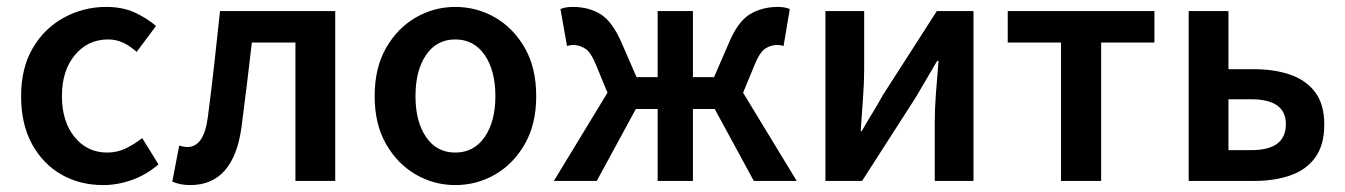

<svg xmlns="http://www.w3.org/2000/svg" viewBox="-20 -523 3887 555"><path d="M278 12Q211 12 157.5 -18.5Q104 -49 72.5 -106.5Q41 -164 41 -245Q41 -327 75 -384.5Q109 -442 165.5 -472.5Q222 -503 287 -503Q334 -503 369 -487Q404 -471 431 -448L375 -373Q356 -390 336 -399.5Q316 -409 293 -409Q234 -409 196.5 -364Q159 -319 159 -245Q159 -172 195.5 -127Q232 -82 290 -82Q319 -82 344.5 -94.5Q370 -107 391 -124L438 -48Q404 -18 362 -3Q320 12 278 12Z M530 12Q501 12 478 2L498 -102Q503 -101 509 -99.5Q515 -98 522 -98Q545 -98 560 -119Q575 -140 581 -186Q591 -263 599.5 -339Q608 -415 616 -491H949V0H834V-400H708Q701 -339 693.5 -277.5Q686 -216 678 -155Q667 -73 630 -30.5Q593 12 530 12Z M1296 12Q1235 12 1182 -18.5Q1129 -49 1096 -106.5Q1063 -164 1063 -245Q1063 -327 1096 -384.5Q1129 -442 1182 -472.5Q1235 -503 1296 -503Q1358 -503 1411 -472.5Q1464 -442 1497 -384.5Q1530 -327 1530 -245Q1530 -164 1497 -106.5Q1464 -49 1411 -18.5Q1358 12 1296 12ZM1296 -82Q1350 -82 1381 -127Q1412 -172 1412 -245Q1412 -319 1381 -364Q1350 -409 1296 -409Q1242 -409 1211.5 -364Q1181 -319 1181 -245Q1181 -172 1211.5 -127Q1242 -82 1296 -82Z M1581 0 1736 -255 1703 -335Q1688 -372 1671.5 -382.5Q1655 -393 1637 -393Q1628 -393 1619 -390L1600 -497Q1615 -503 1635 -503Q1682 -503 1716 -482Q1750 -461 1777 -399L1820 -300H1881V-491H1983V-300H2044L2087 -399Q2113 -461 2148 -482Q2183 -503 2229 -503Q2248 -503 2263 -497L2245 -390Q2236 -393 2227 -393Q2208 -393 2192 -382.5Q2176 -372 2161 -335L2128 -255L2283 0H2159L2046 -208H1983V0H1881V-208H1818L1705 0Z M2366 0V-491H2478V-322Q2478 -284 2474.5 -237.5Q2471 -191 2468 -144H2471Q2484 -167 2502 -196.5Q2520 -226 2532 -248L2688 -491H2794V0H2682V-169Q2682 -207 2685.5 -254Q2689 -301 2693 -347H2689Q2676 -325 2658.5 -295Q2641 -265 2628 -243L2472 0Z M3047 0V-400H2893V-491H3317V-400H3163V0Z M3416 0V-491H3531V-323H3605Q3664 -323 3710 -307Q3756 -291 3782 -256Q3808 -221 3808 -163Q3808 -104 3782 -68Q3756 -32 3710 -16Q3664 0 3605 0ZM3531 -89H3597Q3697 -89 3697 -164Q3697 -236 3597 -236H3531Z"/></svg>

Font: Source Sans Pro SemiBold
Style: Regular
Weight: 600
Designer: Paul D. Hunt
Foundry: Adobe Systems Incorporated
Version: Version 2.045;hotconv 1.0.109;makeotfexe 2.5.65596